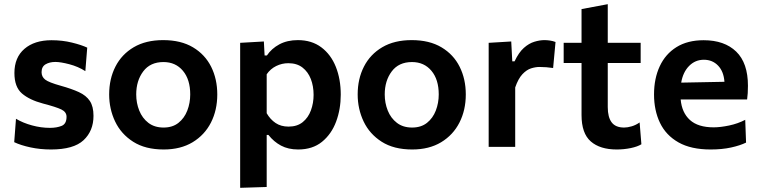

<svg xmlns="http://www.w3.org/2000/svg" viewBox="-20 -703 3638 919"><path d="M224 12.5Q172.5 12.5 126 2.5Q79.5 -7.5 48 -22.5L56.5 -134.5Q90 -114.5 133.2 -102.8Q176.5 -91 219 -91Q251.5 -91 275 -100.5Q298.5 -110 298.5 -144Q298.5 -167 273.8 -179Q249 -191 185.5 -207.5Q121.5 -224.5 85.2 -255.5Q49 -286.5 49 -353.5Q49 -428 97 -469.2Q145 -510.5 226.5 -510.5Q278.5 -510.5 324.2 -499.2Q370 -488 397.5 -475L388.5 -362.5Q354 -384.5 312 -395.5Q270 -406.5 245 -406.5Q217.5 -406.5 198.2 -395.2Q179 -384 179 -357.5Q179 -335.5 196.2 -322Q213.5 -308.5 271 -292.5Q323 -278 357.8 -262Q392.5 -246 410 -219.8Q427.5 -193.5 427.5 -148.5Q427.5 -76.5 380 -32Q332.5 12.5 224 12.5Z M763.5 12.5Q675.5 12.5 617.5 -24.5Q559.5 -61.5 531 -121.5Q502.5 -181.5 502.5 -251Q502.5 -325.5 532.5 -384.2Q562.5 -443 620.2 -477Q678 -511 761 -511Q846 -511 903.8 -476.5Q961.5 -442 990.8 -383.2Q1020 -324.5 1020 -251Q1020 -176 989.8 -116.5Q959.5 -57 902 -22.2Q844.5 12.5 763.5 12.5ZM763 -92.5Q806 -92.5 834.2 -115Q862.5 -137.5 876.5 -173.8Q890.5 -210 890.5 -251Q890.5 -322.5 855.5 -364.2Q820.5 -406 762.5 -406Q699 -406 665.5 -361.2Q632 -316.5 632 -251Q632 -210 646.5 -173.8Q661 -137.5 690.2 -115Q719.5 -92.5 763 -92.5Z M1129.5 196V-498L1243 -504.5L1246.5 -437.5H1257.5Q1279.5 -470.5 1317.2 -490.8Q1355 -511 1405.5 -511Q1472 -511 1518 -476.5Q1564 -442 1587.5 -383Q1611 -324 1611 -250Q1611 -180.5 1588.8 -120.8Q1566.5 -61 1521.2 -24.2Q1476 12.5 1407 12.5Q1360 12.5 1325.2 -6Q1290.5 -24.5 1265 -57H1256.5V192ZM1361 -97Q1402.5 -97 1429 -118.5Q1455.5 -140 1468.2 -174.8Q1481 -209.5 1481 -249Q1481 -290.5 1467.8 -324.8Q1454.5 -359 1427.8 -379.8Q1401 -400.5 1360 -400.5Q1329.5 -400.5 1302 -387Q1274.5 -373.5 1256.5 -347.5V-161Q1273.5 -131.5 1299.2 -114.2Q1325 -97 1361 -97Z M1953 12.5Q1865 12.5 1807 -24.5Q1749 -61.5 1720.5 -121.5Q1692 -181.5 1692 -251Q1692 -325.5 1722 -384.2Q1752 -443 1809.8 -477Q1867.5 -511 1950.5 -511Q2035.5 -511 2093.2 -476.5Q2151 -442 2180.2 -383.2Q2209.5 -324.5 2209.5 -251Q2209.5 -176 2179.2 -116.5Q2149 -57 2091.5 -22.2Q2034 12.5 1953 12.5ZM1952.5 -92.5Q1995.5 -92.5 2023.8 -115Q2052 -137.5 2066 -173.8Q2080 -210 2080 -251Q2080 -322.5 2045 -364.2Q2010 -406 1952 -406Q1888.5 -406 1855 -361.2Q1821.5 -316.5 1821.5 -251Q1821.5 -210 1836 -173.8Q1850.5 -137.5 1879.8 -115Q1909 -92.5 1952.5 -92.5Z M2319 0V-498L2427 -504.5L2432 -409.5H2443Q2463 -452 2487.5 -473.8Q2512 -495.5 2537.8 -503.2Q2563.5 -511 2586 -511Q2598 -511 2612 -509Q2626 -507 2639 -502L2627.5 -377.5Q2609.5 -380 2594.8 -381.2Q2580 -382.5 2562 -382.5Q2543.5 -382.5 2522 -375.8Q2500.5 -369 2480.5 -347.8Q2460.5 -326.5 2446 -284.5V0Z M2932 12.5Q2852 12.5 2807.8 -26Q2763.5 -64.5 2763.5 -152.5V-401.5H2678V-498H2763.5V-659.5L2889 -683V-498H3046.5V-401.5H2889V-190.5Q2889 -142 2907.8 -117.2Q2926.5 -92.5 2967.5 -92.5Q2984 -92.5 3004 -98.5Q3024 -104.5 3041.5 -117L3050 -12.5Q3031.5 -1 2998.8 5.8Q2966 12.5 2932 12.5Z M3381.5 12.5Q3287.5 12.5 3227.5 -21.5Q3167.5 -55.5 3139 -115Q3110.5 -174.5 3110.5 -251Q3110.5 -327 3137.8 -385.8Q3165 -444.5 3218 -477.5Q3271 -510.5 3348 -510.5Q3447.5 -510.5 3503.8 -456Q3560 -401.5 3560 -292.5Q3560 -254.5 3556 -227H3238Q3243.5 -164 3282.2 -128.8Q3321 -93.5 3396 -93.5Q3427.5 -93.5 3469.5 -102.2Q3511.5 -111 3547 -129.5L3551 -20.5Q3522.5 -6.5 3479.2 3Q3436 12.5 3381.5 12.5ZM3349 -417Q3307.5 -417 3278.2 -387.2Q3249 -357.5 3240.5 -307.5L3447.5 -311.5Q3444 -361 3417 -389Q3390 -417 3349 -417Z"/></svg>

Font: Heraclito SemiBold
Style: Regular
Weight: 600
Designer: Kostas Bartsokas (font) & Cristiano Sobral (main changes)
Foundry: Kostas Bartsokas (font) & Cristiano Sobral (main changes)
Version: Version 1.00;July 8, 2020;FontCreator 13.0.0.2655 64-bit